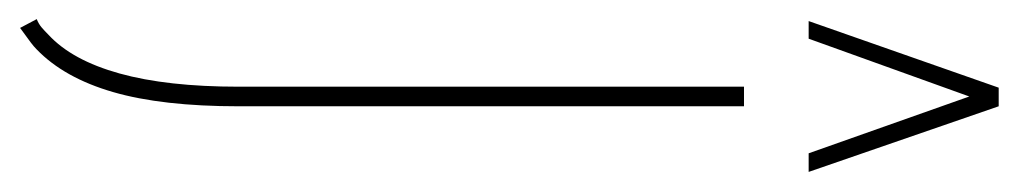

<svg xmlns="http://www.w3.org/2000/svg" viewBox="-468 -388 1039 196"><g transform="rotate(90 52.0 -290.5)"><path d="M63 -14Q63 64 48.5 114Q34 164 5 192Q2 195 -2 198Q-6 201 -9.5 203.5Q-13 206 -17 209L-26 192Q-21 190 -17.5 187Q-14 184 -10 180Q16 156 29.5 107.5Q43 59 43 -14V-530H63ZM-24 -596 44 -790H63L130 -596H111L53 -760L-6 -596Z"/></g></svg>

Font: Georama ExtraCondensed Thin
Style: Regular
Weight: 100
Width: 2
Designer: Jean-Baptiste Levee
Foundry: Production Type
Version: Version 1.001